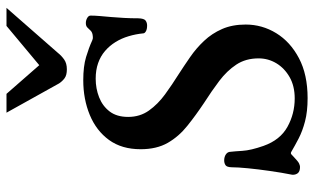

<svg xmlns="http://www.w3.org/2000/svg" viewBox="-216 -780 1009 618"><g transform="rotate(-90 289.0 -470.5)"><path d="M36.1 -35.2Q43 -69.8 48.3 -107.4Q53.7 -145 56.9 -177.7Q60.1 -210.4 60.1 -230Q60.5 -245.6 67.1 -249.8Q73.7 -253.9 82 -253.9Q93.8 -253.9 101.8 -248.3Q109.9 -242.7 109.9 -233.4Q111.3 -222.2 113 -195.1Q114.7 -168 128.9 -127.4Q147.9 -73.7 190.2 -50.3Q232.4 -26.9 281.7 -26.9Q321.3 -26.9 350.1 -43.2Q378.9 -59.6 394.8 -85.9Q410.6 -112.3 410.6 -143.1Q410.6 -184.6 390.6 -214.8Q370.6 -245.1 337.9 -269.8Q305.2 -294.4 267.1 -318.8Q227.5 -345.2 193.4 -372.6Q159.2 -399.9 138.7 -435.5Q118.2 -471.2 118.2 -522.9Q118.2 -583.5 147.9 -624.5Q177.7 -665.5 228.5 -686.5Q279.3 -707.5 340.3 -707.5Q384.8 -707.5 414.8 -698.5Q444.8 -689.5 468.3 -678.7Q470.7 -677.7 473.4 -677Q476.1 -676.3 481.4 -676.8Q493.7 -677.7 499.3 -683.3Q504.9 -689 509.8 -694.1Q514.6 -699.2 524.4 -699.2Q533.2 -699.2 541 -694.6Q548.8 -689.9 548.3 -683.1Q548.3 -670.9 546.9 -654.3Q545.4 -637.7 543.7 -617.9Q542 -598.1 540.8 -576.2Q539.6 -554.2 539.6 -530.8Q539.1 -511.7 532.2 -506.8Q525.4 -502 516.6 -502Q504.9 -502 498.3 -505.6Q491.7 -509.3 491.2 -513.7Q488.8 -538.6 481.9 -561.5Q475.1 -584.5 463.1 -603.8Q451.2 -623 434.3 -637.5Q417.5 -651.9 395.3 -659.7Q373 -667.5 345.2 -667.5Q313.5 -667.5 285.4 -656.5Q257.3 -645.5 239.7 -622.6Q222.2 -599.6 222.2 -563Q222.2 -524.9 242.7 -496.1Q263.2 -467.3 294.7 -444.3Q326.2 -421.4 358.9 -400.9Q386.2 -383.3 414.8 -363.5Q443.4 -343.8 467 -318.6Q490.7 -293.5 505.1 -260.7Q519.5 -228 519.5 -184.6Q519.5 -131.8 491.7 -86.4Q463.9 -41 411.1 -13.2Q358.4 14.6 282.7 14.6Q239.3 14.6 207.8 6.3Q176.3 -2 152.8 -14.2Q129.4 -26.4 109.4 -38.1Q105 -40.5 101.6 -37.6Q98.1 -34.7 93.3 -29.8Q78.6 -15.6 72 -12.7Q65.4 -9.8 61.5 -9.8Q46.4 -9.8 40.8 -17.3Q35.2 -24.9 36.1 -35.2ZM375.5 -760.3Q356.4 -760.3 346.7 -767.6Q336.9 -774.9 330.1 -785.2L235.8 -954.6H296.4L388.7 -849.1L515.1 -954.6H573.2L428.7 -789.6Q418.9 -777.3 406.7 -768.8Q394.5 -760.3 375.5 -760.3Z"/></g></svg>

Font: Gelasio Medium
Style: Italic
Weight: 500
Italic angle: -8.5°
Designer: Eben Sorkin
Foundry: Eben Sorkin
Version: Version 1.008